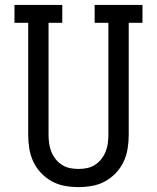

<svg xmlns="http://www.w3.org/2000/svg" viewBox="-20 -755 640 783"><path d="M300 8Q272 8 244 3Q216 -2 191.5 -15.5Q167 -29 147.5 -49.5Q128 -70 116 -95.5Q104 -121 99.5 -149Q95 -177 95 -205V-662H39V-735H234V-662H178V-205Q178 -187 180.5 -169.5Q183 -152 189.5 -136Q196 -120 207 -106Q218 -92 233 -82.5Q248 -73 265 -69.5Q282 -66 300 -66Q318 -66 335 -69.5Q352 -73 367 -82.5Q382 -92 393 -106Q404 -120 410.5 -136Q417 -152 419.5 -169.5Q422 -187 422 -205V-662H366V-735H561V-662H505V-205Q505 -177 500.5 -149Q496 -121 484 -95.5Q472 -70 452.5 -49.5Q433 -29 408.5 -15.5Q384 -2 356 3Q328 8 300 8Z"/></svg>

Font: Iosevka HT Extended
Style: Regular
Weight: 400
Width: 7
Monospace: yes
Designer: Belleve Invis
Foundry: Belleve Invis
Version: Version 32.3.0; ttfautohint (v1.8.4)